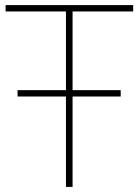

<svg xmlns="http://www.w3.org/2000/svg" viewBox="-20 -734 545 754"><path d="M239 0V-355H49V-380H239V-689H2V-714H503V-689H265V-380H454V-355H265V0Z"/></svg>

Font: Noto Sans Thin
Style: Regular
Weight: 100
Designer: Monotype Design Team
Foundry: Monotype Imaging Inc.
Version: Version 2.007